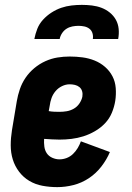

<svg xmlns="http://www.w3.org/2000/svg" viewBox="-20 -760 540 788"><path d="M215 8Q184 8 154.5 2.5Q125 -3 100.5 -17.5Q76 -32 58.5 -55Q41 -78 32.5 -105.5Q24 -133 24 -163.5Q24 -194 29 -225L49 -345Q53 -369 61.5 -394Q70 -419 85 -441Q100 -463 121 -480.5Q142 -498 166.5 -509Q191 -520 216 -524Q241 -528 266 -528Q293 -528 319 -524.5Q345 -521 368.5 -511.5Q392 -502 411 -485.5Q430 -469 441.5 -447Q453 -425 455 -398.5Q457 -372 453 -346Q449 -321 439 -297Q429 -273 411 -254Q393 -235 369.5 -221.5Q346 -208 322 -200.5Q298 -193 273.5 -190Q249 -187 224 -187Q209 -187 193 -188Q177 -189 161 -190Q160 -174 162 -158.5Q164 -143 172 -131Q180 -119 194.5 -112.5Q209 -106 224 -106Q239 -106 253.5 -111.5Q268 -117 279.5 -128Q291 -139 299 -152.5Q307 -166 312 -180L431 -136Q418 -105 396 -76.5Q374 -48 344.5 -28.5Q315 -9 281.5 -0.5Q248 8 215 8ZM224 -301Q239 -301 254 -303.5Q269 -306 283 -314Q297 -322 306 -335.5Q315 -349 318 -363Q320 -375 317 -385.5Q314 -396 306 -402.5Q298 -409 287.5 -411.5Q277 -414 266 -414Q250 -414 234.5 -406.5Q219 -399 208 -386Q197 -373 191.5 -357.5Q186 -342 184 -326L180 -304Q191 -302 202 -301.5Q213 -301 224 -301ZM121 -600Q125 -621 133 -641.5Q141 -662 156.5 -679Q172 -696 191.5 -708.5Q211 -721 231.5 -728Q252 -735 273.5 -737.5Q295 -740 316 -740Q337 -740 357.5 -737.5Q378 -735 396.5 -728Q415 -721 430.5 -708.5Q446 -696 455.5 -679Q465 -662 467 -641.5Q469 -621 465 -600H361Q363 -612 359.5 -623.5Q356 -635 347 -642Q338 -649 326 -651.5Q314 -654 302 -654Q290 -654 277 -651.5Q264 -649 253 -642Q242 -635 234.5 -623.5Q227 -612 225 -600Z"/></svg>

Font: Iosevka Heavy
Style: Italic
Weight: 900
Italic angle: -9°
Monospace: yes
Designer: Belleve Invis
Foundry: Belleve Invis
Version: Version 32.5.0; ttfautohint (v1.8.4)